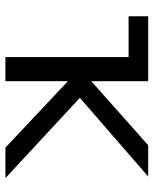

<svg xmlns="http://www.w3.org/2000/svg" viewBox="51 -615 566 708"><g transform="rotate(90 334.0 -261.0)"><path d="M190.4 -452.1H40V-524.4H279.3V-314.5L515.6 -524.4H630.9L340.8 -272.5L636.7 2H524.4L279.3 -228.5V2H190.4Z"/></g></svg>

Font: Nasu
Style: Regular
Weight: 400
Designer: Ryoko NISHIZUKA (kana &amp; ideographs); Paul D. Hunt (Latin, Greek &amp; Cyrillic); Wenlong ZHANG (bopomofo); Sandoll C
Version: Version 2014.1215